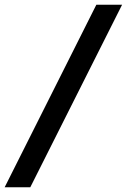

<svg xmlns="http://www.w3.org/2000/svg" viewBox="-91 -731 537 812"><path d="M425.3 -710.9 37.1 61H-71.3L316.4 -710.9Z"/></svg>

Font: Mardoto
Style: Bold Italic
Weight: 700
Italic angle: -12°
Designer: Christian Robertson, Vahan Hovhannisyan
Foundry: Google
Version: Version 1.000